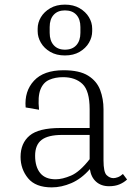

<svg xmlns="http://www.w3.org/2000/svg" viewBox="-20 -801 582 831"><path d="M452 5Q418 5 396 -14.5Q374 -34 369 -69Q332 -27 289 -8.5Q246 10 204 10Q134 10 101.5 -29.5Q69 -69 69 -122Q69 -181 108 -214Q147 -247 241 -247H368V-328Q368 -408 337 -437.5Q306 -467 253 -467Q219 -467 193 -455.5Q167 -444 155 -413.5Q143 -383 149 -326L91 -336Q85 -406 127 -451.5Q169 -497 255 -497Q324 -497 361.5 -473.5Q399 -450 413.5 -411.5Q428 -373 428 -328V-107Q428 -56 441.5 -43Q455 -30 471 -30Q479 -30 490 -34Q501 -38 512 -48L530 -24Q516 -11 497 -3Q478 5 452 5ZM221 -25Q250 -25 287.5 -41Q325 -57 368 -112V-217H249Q188 -217 160 -195.5Q132 -174 132 -127Q132 -79 154 -52Q176 -25 221 -25ZM379 -677V-666Q379 -640 365 -616Q351 -592 324.5 -576.5Q298 -561 261 -561Q224 -561 197.5 -576.5Q171 -592 157 -616Q143 -640 143 -666V-677Q143 -703 157 -726.5Q171 -750 197.5 -765.5Q224 -781 261 -781Q298 -781 324.5 -765.5Q351 -750 365 -726.5Q379 -703 379 -677ZM328 -684Q328 -718 310.5 -737Q293 -756 261 -756Q230 -756 212.5 -737Q195 -718 195 -684V-659Q195 -625 212.5 -605.5Q230 -586 261 -586Q293 -586 310.5 -605.5Q328 -625 328 -659Z"/></svg>

Font: Inria Serif Light
Style: Regular
Weight: 300
Designer: Black Foundry Team
Foundry: Black Foundry
Version: Version 1.000; ttfautohint (v1.8.3)